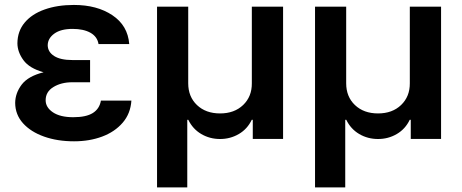

<svg xmlns="http://www.w3.org/2000/svg" viewBox="-20 -573 1905 792"><path d="M351.6 -285.2V-233.7H278.4Q232.6 -233.7 200.5 -214.1Q168.3 -194.6 168.3 -159.4Q168.3 -130 198.3 -109.7Q228.3 -89.5 282 -89.5Q335.2 -89.5 362.7 -106.7Q390.3 -123.9 396.3 -158H522Q518.5 -104.4 486 -66.8Q453.5 -29.1 401.3 -9.6Q349.1 9.9 285.5 9.9Q216.6 9.9 161.8 -9.6Q106.9 -29.1 74.9 -64.6Q43 -100.1 42.6 -148.4Q43 -188.9 69.4 -223.9Q95.9 -258.9 159.8 -274.9Q101.2 -291.2 76.7 -324.8Q52.2 -358.3 51.8 -394.2Q52.2 -444.6 81.9 -479.9Q111.5 -515.3 164.1 -533.9Q216.6 -552.6 284.8 -552.6Q380.3 -552.6 443.7 -510.1Q507.1 -467.7 513.1 -391.3H386.4Q381.4 -421.9 353 -437.9Q324.6 -453.8 279.5 -453.8Q230.8 -453.8 204 -434.3Q177.2 -414.8 176.8 -386.4Q177.2 -358.7 203.3 -342Q229.4 -325.3 278.4 -325.3H351.6Z M627.8 199.9V-545.5H756.4V-229.4Q756.4 -174 792.6 -139.6Q828.8 -105.1 887.8 -105.1Q946.7 -105.1 983 -139.9Q1019.2 -174.7 1018.8 -229.4V-545.5H1147.7V0H1022.7V-78.8H1018.5Q1000.4 -40.8 965.2 -20.2Q930 0.4 887.8 0.4Q845.2 0.4 810.2 -20.2Q775.2 -40.8 756.7 -78.8H752.5V199.9Z M1279.5 199.9V-545.5H1408V-229.4Q1408 -174 1444.2 -139.6Q1480.5 -105.1 1539.4 -105.1Q1598.4 -105.1 1634.6 -139.9Q1670.8 -174.7 1670.5 -229.4V-545.5H1799.4V0H1674.4V-78.8H1670.1Q1652 -40.8 1616.8 -20.2Q1581.7 0.4 1539.4 0.4Q1496.8 0.4 1461.8 -20.2Q1426.8 -40.8 1408.4 -78.8H1404.1V199.9Z"/></svg>

Font: Inter UI Semi Bold
Style: Regular
Weight: 600
Designer: Rasmus Andersson
Foundry: rsms
Version: 3.2;8d6f07862